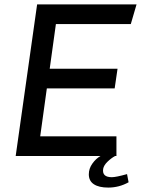

<svg xmlns="http://www.w3.org/2000/svg" viewBox="-20 -706 638 869"><path d="M598 -686 572 -597H233L205 -395H512L499 -306H192L162 -89H507V0H51L148 -686ZM470 143Q428 143 405 128Q382 113 382 83Q382 57 398 34.5Q414 12 435 0H501Q483 10 466.5 26Q450 42 447 58Q441 96 486 96Q505 96 555 82L562 119Q519 143 470 143Z"/></svg>

Font: Chivo
Style: Italic
Weight: 400
Italic angle: -8.05°
Designer: Hector Gatti
Foundry: Omnibus-Type
Version: Version 1.007